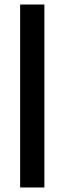

<svg xmlns="http://www.w3.org/2000/svg" viewBox="-20 -828 284 848"><path d="M69 -808H176V0H69Z"/></svg>

Font: Encode Sans Narrow
Style: Medium
Weight: 500
Designer: Pablo Impallari, Andres Torresi
Foundry: Pablo Impallari, Andres Torresi
Version: Version 1.000; ttfautohint (v1.00) -l 8 -r 50 -G 200 -x 14 -